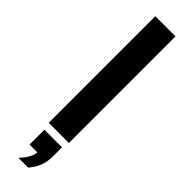

<svg xmlns="http://www.w3.org/2000/svg" viewBox="-322 -713 923 923"><g transform="rotate(45 139.0 -251.5)"><path d="M69.8 0V-724.6H207V0ZM198.2 99.6Q198.2 135.3 187.7 163.8Q177.2 192.4 152.3 222.2H85.4Q131.3 173.3 131.3 139.2H78.6V38.1H198.2Z"/></g></svg>

Font: Arial
Style: Bold
Weight: 700
Designer: Steve Matteson
Foundry: Ascender Corporation
Version: Version 2.00.3